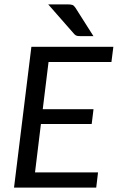

<svg xmlns="http://www.w3.org/2000/svg" viewBox="-20 -855 537 875"><path d="M43.9 0ZM487.8 -572.3H201.2L174.8 -357.4H406.2L397.9 -290H166.5L139.6 -69.3H426.8L418.5 0H43.9L123 -641.6H496.6ZM287.6 -835Q302.7 -835 309.8 -832.5Q316.9 -830.1 323.7 -819.8L405.8 -690.4H346.2Q336.4 -690.4 330.8 -691.7Q325.2 -692.9 318.8 -699.2L199.7 -835Z"/></svg>

Font: Carlito
Style: Italic
Weight: 400
Italic angle: -7°
Designer: Lukasz Dziedzic
Foundry: tyPoland Lukasz Dziedzic
Version: Version 1.104